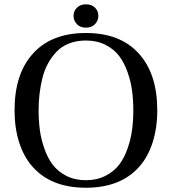

<svg xmlns="http://www.w3.org/2000/svg" viewBox="-20 -861 802 896"><path d="M323.2 -787.1Q323.2 -809.1 338.9 -825Q354.5 -840.8 380.9 -840.8Q408.2 -840.8 423.6 -825.2Q439 -809.6 439 -787.1Q439 -764.6 423.3 -748.3Q407.7 -731.9 380.9 -731.9Q354.5 -731.9 338.9 -748.3Q323.2 -764.6 323.2 -787.1ZM47.9 -346.2Q47.9 -515.6 132.8 -609.9Q219.2 -707 380.9 -707Q542.5 -707 628.9 -609.9Q713.9 -515.6 713.9 -346.2Q713.9 -263.2 691.9 -195.3Q669.9 -127.4 628.9 -82Q542.5 15.1 380.9 15.1Q219.2 15.1 132.8 -82Q91.8 -127.4 69.8 -195.3Q47.9 -263.2 47.9 -346.2ZM160.2 -346.2Q160.2 -298.3 165.8 -255.4Q171.4 -212.4 186.8 -168.2Q202.1 -124 226.1 -92.3Q250 -60.5 289.8 -40.3Q329.6 -20 380.9 -20Q432.1 -20 471.9 -40.3Q511.7 -60.5 535.9 -92.3Q560.1 -124 575.4 -168.2Q590.8 -212.4 596.4 -255.4Q602.1 -298.3 602.1 -346.2Q602.1 -394 596.4 -437Q590.8 -480 575.4 -523.9Q560.1 -567.9 535.9 -599.9Q511.7 -631.8 471.9 -651.9Q432.1 -671.9 380.9 -671.9Q337.9 -671.9 302.7 -658.2Q267.6 -644.5 244.1 -619.9Q220.7 -595.2 203.9 -564.5Q187 -533.7 177.7 -495.8Q168.5 -458 164.3 -421.6Q160.2 -385.3 160.2 -346.2Z"/></svg>

Font: Heuristica
Style: Regular
Weight: 400
Version: Version 1.0.2